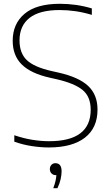

<svg xmlns="http://www.w3.org/2000/svg" viewBox="-20 -769 581 1013"><path d="M237.5 9Q195.5 9 147.8 1.8Q100 -5.5 55.5 -21.5V-55.5Q105.5 -38.5 151.8 -31.2Q198 -24 239 -24Q458.5 -24 458.5 -190Q458.5 -259 415.8 -294.2Q373 -329.5 276.5 -351.5L243 -359Q142.5 -381.5 94.8 -428.8Q47 -476 47 -554Q47 -643.5 109.5 -696.2Q172 -749 296.5 -749Q339 -749 382.5 -742.8Q426 -736.5 464.5 -724.5V-690.5Q421.5 -703.5 379.2 -709.8Q337 -716 294.5 -716Q188.5 -716 135.8 -674.5Q83 -633 83 -556Q83 -488.5 121.5 -451.8Q160 -415 253 -394L286.5 -386.5Q396 -362 445.2 -315.5Q494.5 -269 494.5 -191Q494.5 -94 427.8 -42.5Q361 9 237.5 9ZM261 224Q269 203 272.8 186.2Q276.5 169.5 277.5 155H274Q260.5 155 251.8 146Q243 137 243 123Q243 109.5 251.2 100.8Q259.5 92 272 92Q305 92 305 135Q305 153 299.8 176.8Q294.5 200.5 283 224Z"/></svg>

Font: Encode Sans Semi Expanded Thin
Style: Regular
Weight: 100
Width: 6
Designer: Multiple Designers
Foundry: Impallari Type
Version: Version 3.000; ttfautohint (v1.8.3) -l 8 -r 50 -G 200 -x 14 